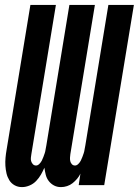

<svg xmlns="http://www.w3.org/2000/svg" viewBox="-20 -755 566 783"><path d="M69 8Q53 8 39.5 0.5Q26 -7 18 -20Q10 -33 6.5 -48Q3 -63 2 -79Q1 -95 2.5 -111.5Q4 -128 7 -145L104 -735H208L108 -127Q107 -120 106 -112.5Q105 -105 107 -98Q109 -91 114 -85.5Q119 -80 127 -80Q134 -80 140.5 -86.5Q147 -93 150.5 -100Q154 -107 157 -115Q160 -123 162.5 -130.5Q165 -138 166 -146Q167 -154 169 -162L263 -735H367L267 -127Q266 -120 265.5 -112.5Q265 -105 266.5 -98Q268 -91 273 -85.5Q278 -80 286 -80Q293 -80 299.5 -86.5Q306 -93 309.5 -100Q313 -107 316 -115Q319 -123 321.5 -130.5Q324 -138 325 -146Q326 -154 328 -162L422 -735H526L405 0H301L308 -47Q303 -36 294.5 -26Q286 -16 276 -8Q266 0 253.5 4Q241 8 229 8H228Q213 8 200.5 1.5Q188 -5 179 -16.5Q170 -28 166.5 -42.5Q163 -57 161 -71Q155 -57 147 -43Q139 -29 127.5 -17Q116 -5 100.5 1.5Q85 8 70 8Z"/></svg>

Font: Iosevka SS18
Style: Bold Italic
Weight: 700
Italic angle: -9°
Monospace: yes
Designer: Belleve Invis
Foundry: Belleve Invis
Version: Version 25.1.1; ttfautohint (v1.8.4)